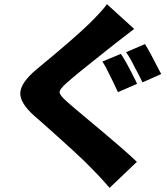

<svg xmlns="http://www.w3.org/2000/svg" viewBox="-20 -834 801 923"><path d="M507 69Q465 20 415 -30Q368 -80 168 -257Q153 -270 146 -276Q75 -339 77.5 -388Q80 -437 155 -500Q335 -648 412 -723Q477 -788 494 -814L625 -695Q580 -661 533 -624Q523 -616 499 -597Q348 -478 300 -435Q266 -405 266.5 -390.5Q267 -376 301 -346Q323 -326 407 -256Q579 -113 638 -56L572 7ZM547 -391Q544 -397 538 -410Q521 -447 511 -466Q487 -517 472 -538L561 -575Q584 -543 632 -446Q637 -435 639 -431ZM665 -438Q651 -468 627 -512Q606 -555 586 -583L677 -622Q699 -588 749 -489Q753 -481 755 -478Z"/></svg>

Font: GenSekiGothic TW H
Style: Regular
Weight: 900
Version: Version 1.501;PS 1;hotconv 16.6.51;makeotf.lib2.5.65220